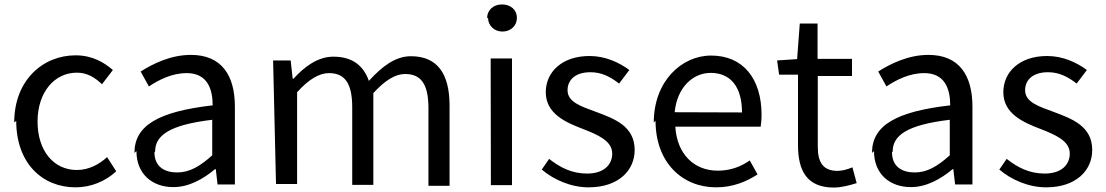

<svg xmlns="http://www.w3.org/2000/svg" viewBox="-20 -803 4976 864"><path d="M53 -259C53 -70 169 40 320 40C388 40 453 14 503 -32L462 -96C426 -63 379 -38 326 -38C221 -38 149 -125 149 -256C149 -387 224 -476 326 -476C372 -476 406 -455 439 -424L488 -488C447 -523 395 -554 320 -554C174 -554 44 -443 44 -252Z M594 -123C594 -20 665 39 760 39C830 39 894 3 948 -42H951L959 27H1037V-323C1037 -463 978 -556 839 -556C747 -556 666 -515 613 -481L650 -414C695 -444 754 -474 820 -474C913 -474 937 -403 937 -329C694 -301 585 -239 585 -115ZM678 -121C678 -194 743 -241 935 -264V-104C879 -54 833 -27 777 -27C720 -27 675 -53 675 -118Z M1222 25H1317V-388C1369 -446 1417 -474 1460 -474C1532 -474 1565 -428 1565 -320V29H1660V-384C1713 -442 1759 -470 1803 -470C1875 -470 1908 -424 1908 -316V33H2003V-328C2003 -473 1947 -550 1829 -550C1759 -550 1699 -504 1640 -439C1616 -506 1568 -548 1480 -548C1411 -548 1351 -504 1301 -449H1297L1288 -531H1209Z M2176 -724C2176 -688 2204 -661 2241 -661C2278 -661 2306 -687 2306 -722C2306 -760 2277 -783 2239 -783C2201 -783 2172 -759 2172 -720ZM2189 30H2284V-540H2188Z M2418 -40C2472 6 2549 40 2629 40C2763 40 2836 -36 2836 -128C2836 -236 2744 -269 2661 -300C2596 -324 2534 -343 2534 -397C2534 -441 2566 -478 2637 -478C2688 -478 2727 -457 2766 -427L2812 -488C2766 -522 2704 -551 2633 -551C2509 -551 2436 -479 2436 -388C2436 -291 2526 -252 2605 -222C2668 -197 2735 -170 2735 -112C2735 -62 2698 -22 2622 -22C2553 -22 2501 -49 2451 -88Z M2930 -259C2930 -71 3051 40 3202 40C3279 40 3339 14 3389 -18L3354 -81C3312 -52 3266 -35 3210 -35C3101 -35 3026 -112 3019 -233H3403C3405 -246 3407 -265 3407 -286C3407 -448 3325 -553 3180 -553C3047 -553 2922 -437 2922 -252ZM3016 -298C3027 -410 3098 -475 3178 -475C3267 -475 3319 -413 3319 -297Z M3486 -467H3571V-150C3571 -35 3611 41 3732 41C3766 41 3803 31 3835 21L3816 -50C3797 -42 3770 -34 3750 -34C3683 -34 3660 -73 3660 -143V-461H3814V-538H3659V-697H3579L3567 -537L3477 -531Z M3913 -123C3913 -20 3984 39 4079 39C4149 39 4213 3 4267 -42H4270L4278 27H4356V-323C4356 -463 4297 -556 4158 -556C4066 -556 3985 -515 3932 -481L3969 -414C4014 -444 4073 -474 4139 -474C4232 -474 4256 -403 4256 -329C4013 -301 3904 -239 3904 -115ZM3997 -121C3997 -194 4062 -241 4254 -264V-104C4198 -54 4152 -27 4096 -27C4039 -27 3994 -53 3994 -118Z M4477 -40C4531 6 4608 40 4688 40C4822 40 4895 -36 4895 -128C4895 -236 4803 -269 4720 -300C4655 -324 4593 -343 4593 -397C4593 -441 4625 -478 4696 -478C4747 -478 4786 -457 4825 -427L4871 -488C4825 -522 4763 -551 4692 -551C4568 -551 4495 -479 4495 -388C4495 -291 4585 -252 4664 -222C4727 -197 4794 -170 4794 -112C4794 -62 4757 -22 4681 -22C4612 -22 4560 -49 4510 -88Z"/></svg>

Font: GenEiGothic-pro-Regular
Style: Regular
Weight: 400
Designer: Ryoko NISHIZUKA (kana & ideographs); Paul D. Hunt (Latin, Greek & Cyrillic); Wenlong ZHANG (bopomofo); Sandoll Communica
Foundry: Adobe Systems Incorporated; o_tamon
Version: Version 1.000.140830